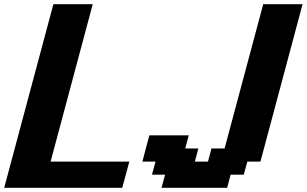

<svg xmlns="http://www.w3.org/2000/svg" viewBox="-20 -895 1462 915"><path d="M750 0H1062.5L1079.1 -62.5H1141.6L1158.7 -125H1221.2L1421.9 -875H1234.4L1050.3 -187.5H987.8L971.2 -125H908.7L925.3 -187.5H862.8L879.4 -250H691.9Q686 -229 675 -187.3Q664.1 -145.5 658.7 -125H721.2L704.1 -62.5H766.6ZM0 0H562.5Q568.4 -21 579.6 -62.5Q590.8 -104 596.2 -125H221.2L421.9 -875H234.4Q195.3 -729 117.2 -437.5Q39.1 -146 0 0Z"/></svg>

Font: Faithful 32x
Style: SemiboldOblique
Weight: 400
Foundry: Faithful Resource Pack
Version: Version 1.0; January 27, 2023